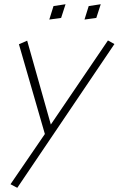

<svg xmlns="http://www.w3.org/2000/svg" viewBox="-20 -689 563 911"><path d="M291 -668.9 233.9 -660.2 213.9 -596.2 270 -604ZM458 -668.9 400.9 -660.2 380.9 -596.2 437 -604ZM492.2 -497.1 221.2 -98.1 108.9 -496.1 69.8 -479 192.9 -53.2 29.8 185.1 62 202.1 522.9 -480Z"/></svg>

Font: Comic Neue Angular Light Italic
Style: Regular
Weight: 300
Italic angle: -12°
Designer: Craig Rozynski
Foundry: Craig Rozynski
Version: Version 2.003